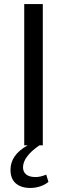

<svg xmlns="http://www.w3.org/2000/svg" viewBox="-20 -720 332 951"><path d="M220 181Q203 195 179.5 203Q156 211 130 211Q85 211 58.5 188.5Q32 166 32 121Q32 47 117 0H100V-700H192V0H175Q94 56 94 109Q94 131 109.5 144Q125 157 157 157Q179 157 209 145Z"/></svg>

Font: Sarabun
Style: Regular
Weight: 400
Designer: Suppakit Chalermlarp | Katatrad Co.,Ltd.
Foundry: Cadson Demak Co.,Ltd.
Version: Version 1.000; ttfautohint (v1.6)